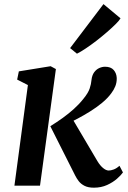

<svg xmlns="http://www.w3.org/2000/svg" viewBox="-20 -882 608 912"><path d="M48.5 0 112.5 -478 61.5 -504 69.5 -543 220.5 -567.5 245.5 -554 170 0ZM426 9.5Q399 9.5 381.8 0.8Q364.5 -8 354.2 -21.2Q344 -34.5 337.5 -47.5L219 -282.5Q250.5 -302 278.5 -322.2Q306.5 -342.5 331.2 -364.8Q356 -387 376.5 -413Q399 -440.5 406 -461.8Q413 -483 414.5 -501.5Q417 -524.5 427.2 -538.5Q437.5 -552.5 451.5 -558.8Q465.5 -565 479 -565Q506.5 -565 520 -549.5Q533.5 -534 534.5 -511.5Q535 -490.5 527.8 -472.5Q520.5 -454.5 509 -439.5Q491.5 -415.5 464.5 -393.2Q437.5 -371 407.2 -352.2Q377 -333.5 349.2 -318.8Q321.5 -304 301.5 -294.5L313.5 -335.5L442.5 -117Q455 -96 469.5 -84Q484 -72 496.5 -72Q506 -72 519.5 -76.8Q533 -81.5 547.5 -94.5L564 -63Q555.5 -50.5 536 -33.2Q516.5 -16 488.5 -3.2Q460.5 9.5 426 9.5ZM313 -653.5 471.5 -862.5 552.5 -795Q547 -785 529.8 -767.8Q512.5 -750.5 488.2 -729.5Q464 -708.5 437.8 -688.2Q411.5 -668 387.2 -651.8Q363 -635.5 345.5 -627Z"/></svg>

Font: Merriweather 20pt SemiBold
Style: Italic
Weight: 600
Italic angle: -7.8°
Version: Version 2.101